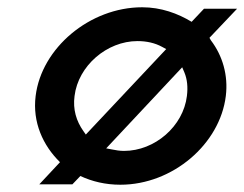

<svg xmlns="http://www.w3.org/2000/svg" viewBox="-20 -505 672 528"><path d="M145 -59 88 2H179L201 -21C233 -6 270 3 311 3C455 3 585 -109 601 -241C608 -298 592 -352 560 -394L556 -401L632 -481H541L507 -445C469 -468 423 -485 371 -485C227 -485 94 -373 78 -241C69 -169 98 -105 145 -59ZM216 -135 209 -145C190 -172 180 -204 185 -241C195 -324 274 -392 358 -392C383 -392 406 -387 426 -376L437 -370ZM288 -94 272 -97 481 -320 487 -306C495 -287 497 -265 494 -241C484 -158 406 -90 321 -90C309 -90 298 -92 288 -94Z"/></svg>

Font: Bluebird
Style: LiObl
Weight: 300
Designer: Jasper
Foundry: Cannot Into Space Fonts
Version: Version 0.98